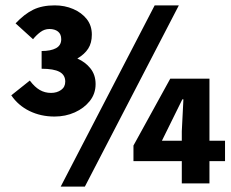

<svg xmlns="http://www.w3.org/2000/svg" viewBox="-20 -683 862 715"><path d="M183 -249Q132 -249 90 -269.5Q48 -290 22 -328L91 -383Q109 -359 128 -348Q147 -337 170 -337Q192 -337 207.5 -348Q223 -359 223 -379Q223 -404 201.5 -415.5Q180 -427 135 -427V-493Q169 -493 188.5 -503.5Q208 -514 208 -537Q208 -556 196 -565.5Q184 -575 164 -575Q146 -575 131 -564Q116 -553 103 -537L38 -596Q71 -631 104 -647Q137 -663 184 -663Q221 -663 252.5 -649.5Q284 -636 303 -612Q322 -588 322 -554Q322 -523 308.5 -502Q295 -481 268 -465Q298 -452 317 -428Q336 -404 336 -370Q336 -334 314.5 -307Q293 -280 258.5 -264.5Q224 -249 183 -249ZM206 12 556 -663H646L296 12ZM657 0V-194L663 -313H659L621 -236L583 -159H818V-83H477V-141L614 -390H760V0Z"/></svg>

Font: Source Sans 3 ExtraBold
Style: Regular
Weight: 800
Designer: Paul D. Hunt
Foundry: Adobe
Version: Version 3.052;hotconv 1.1.0;makeotfexe 2.6.0